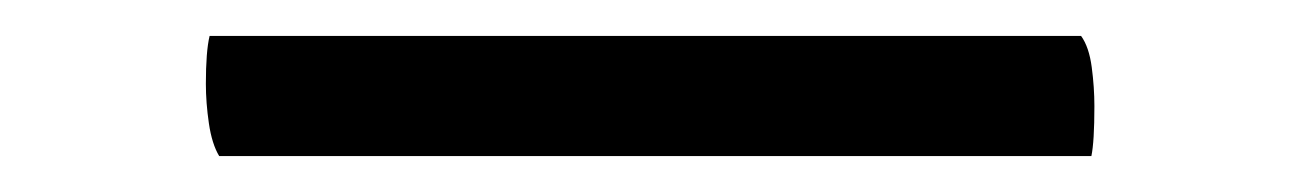

<svg xmlns="http://www.w3.org/2000/svg" viewBox="-20 94 731 108"><path d="M103.3 181.8Q99.2 175 97.5 163.4Q95.8 151.8 95.8 141.2Q95.8 122.9 97.9 114.2H588.1Q592.6 120.4 594.1 131.8Q595.6 143.1 595.6 153.7Q595.6 173.7 593.9 181.8Z"/></svg>

Font: Petrona
Style: Regular
Weight: 400
Designer: Ringo R. Seeber
Foundry: Ringo R. Seeber
Version: Version 2.001; ttfautohint (v1.8.3)